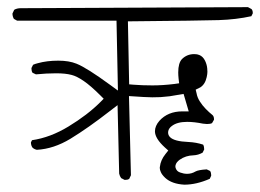

<svg xmlns="http://www.w3.org/2000/svg" viewBox="-20 -564 714 527"><path d="M334 -300.3Q382.3 -296.9 397.9 -296.9Q413.6 -296.9 420.4 -297.4Q427.2 -297.9 433.3 -298.6Q439.5 -299.3 445.8 -299.8Q458.5 -301.8 483.9 -306.2L498 -258.3H480.5Q440.9 -258.3 417.5 -232.4Q405.3 -218.3 405.3 -203.6Q405.3 -184.1 432.6 -159.2L441.9 -150.9L434.1 -141.1Q420.9 -124.5 418.9 -106.4Q418.5 -105 418.5 -103.5Q418.5 -98.1 421.4 -91.8Q424.3 -84.5 433.6 -75.7Q451.7 -59.1 485.8 -57.1Q519 -57.1 555.7 -73.2L559.6 -81.5Q559.6 -83 559.6 -84Q559.6 -90.3 556.6 -94.7L547.4 -99.1Q524.4 -97.7 516.6 -93.3Q505.9 -86.9 493.7 -86.9Q484.4 -86.9 475.1 -90.3Q465.3 -93.3 462.4 -102.1Q461.4 -104.5 461.4 -107.2Q461.4 -109.9 462.4 -112.3Q464.4 -119.1 473.1 -125.5Q489.7 -137.2 511.2 -137.7Q523.9 -138.2 536.1 -145L540.5 -153.8Q540.5 -161.6 537.6 -167Q518.6 -173.3 497.1 -174.3Q458.5 -175.8 446.8 -187.5Q441.4 -192.9 441.4 -200.2Q441.4 -208.5 448.2 -215.3L451.2 -217.8Q465.8 -229.5 493.7 -229.5Q513.2 -229.5 537.1 -224.6Q545.4 -223.6 548.3 -223.6Q557.6 -223.6 562 -226.1L567.4 -235.4Q567.4 -236.3 567.4 -236.8Q567.4 -244.1 563.5 -248Q554.2 -255.4 544.9 -264.9Q535.6 -274.4 528.6 -285.4Q521.5 -296.4 519.5 -308.1L517.1 -317.9Q527.8 -323.2 529.8 -324.2Q543 -332.5 547.4 -352.5Q549.3 -361.3 549.3 -366.9Q549.3 -372.6 548.8 -376Q547.9 -386.7 543 -397Q537.1 -409.2 526.9 -413.1Q521.5 -415.5 513.2 -415.5Q493.2 -415.5 479.5 -401.9Q469.2 -391.1 469.2 -365.2Q469.2 -357.4 470.2 -348.1L471.7 -335.4L458.5 -333.5Q426.8 -329.6 398.4 -329.6Q370.1 -329.6 346.7 -331.5L334.5 -332.5L331.1 -505.4Q532.7 -507.3 580.3 -508.8Q627.9 -510.3 669.9 -519.5L673.8 -527.3Q673.8 -527.8 673.8 -528.8Q673.8 -535.2 670.4 -539.1L660.6 -544.4L37.1 -541.5Q26.4 -541.5 19 -537.1L14.2 -526.9Q14.2 -519 18.1 -512.2L26.9 -507.3H299.8L303.7 -315.4L282.2 -331.1Q218.3 -377.9 189.9 -389.2Q169.4 -397.5 140.1 -397.5Q108.9 -397.5 84 -390.6Q76.2 -388.7 70.8 -386.2L66.4 -377.4Q66.4 -376 66.4 -375Q66.4 -368.7 69.3 -364.3L78.6 -359.9Q108.4 -362.8 134 -362.8Q159.7 -362.8 176.3 -358.4Q190.4 -355 209.7 -341.8Q229 -328.6 255.4 -302.2L264.6 -293L255.4 -283.7Q220.2 -248.5 168 -216.8Q118.2 -186.5 67.9 -179.2L64.9 -173.3Q64.9 -164.6 69.3 -158.7Q74.2 -154.3 81.1 -152.8Q127.4 -155.3 173.3 -183.1Q222.2 -212.9 281.7 -259.3L302.7 -275.4L307.1 -87.4Q308.6 -80.6 312.5 -75.2L321.8 -70.3Q323.2 -70.3 324.2 -70.3Q330.6 -70.3 334.5 -72.8L339.4 -83Z"/></svg>

Font: NaikaiFont
Style: ExtraLight
Weight: 200
Version: Version 1.89